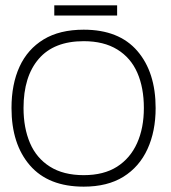

<svg xmlns="http://www.w3.org/2000/svg" viewBox="-20 -684 641 718"><path d="M293 14Q161 14 92 -65.5Q23 -145 23 -280Q23 -369 53 -434.5Q83 -500 143 -536.5Q203 -573 293 -573Q425 -573 493.5 -493.5Q562 -414 562 -280Q562 -193 531.5 -126.5Q501 -60 441.5 -23Q382 14 293 14ZM293 -29Q368 -29 417.5 -60.5Q467 -92 492.5 -148.5Q518 -205 518 -280Q518 -356 493.5 -412Q469 -468 418.5 -499Q368 -530 293 -530Q182 -530 125 -464Q68 -398 68 -280Q68 -206 92 -149.5Q116 -93 166.5 -61Q217 -29 293 -29ZM183 -626V-664H418V-626Z"/></svg>

Font: Darker Grotesque Light
Style: Regular
Weight: 400
Version: Version 1.000;gftools[0.9.28]